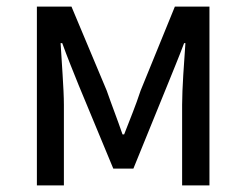

<svg xmlns="http://www.w3.org/2000/svg" viewBox="-20 -563 747 583"><path d="M92 0H174V-245C174 -293 167 -376 164 -432H169C184 -390 203 -344 219 -304L324 -51H385L488 -304C504 -344 523 -389 539 -432H543C539 -376 533 -293 533 -245V0H616V-543H511L407 -288C392 -242 374 -199 357 -155H352C337 -199 320 -242 304 -288L197 -543H92Z"/></svg>

Font: Noto Sans JP
Style: Regular
Weight: 400
Designer: Ryoko NISHIZUKA  (kana, bopomofo & ideographs); Paul D. Hunt (Latin, Greek & Cyrillic); Sandoll Communications , Soo-you
Foundry: Adobe
Version: Version 2.002;hotconv 1.0.116;makeotfexe 2.5.65601